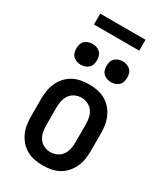

<svg xmlns="http://www.w3.org/2000/svg" viewBox="-224 -1002 947 1101"><g transform="rotate(30 250.0 -451.5)"><path d="M250 8Q223 8 196 3Q169 -2 145 -15Q121 -28 102.5 -48.5Q84 -69 72.5 -94Q61 -119 56.5 -146Q52 -173 52 -200V-320Q52 -347 56.5 -374Q61 -401 72.5 -426Q84 -451 102.5 -471.5Q121 -492 145 -505Q169 -518 196 -523Q223 -528 250 -528Q277 -528 304 -523Q331 -518 355 -505Q379 -492 397.5 -471.5Q416 -451 427.5 -426Q439 -401 443.5 -374Q448 -347 448 -320V-200Q448 -173 443.5 -146Q439 -119 427.5 -94Q416 -69 397.5 -48.5Q379 -28 355 -15Q331 -2 304 3Q277 8 250 8ZM250 -80Q272 -80 292.5 -89.5Q313 -99 325.5 -117Q338 -135 342.5 -156.5Q347 -178 347 -200V-320Q347 -342 342.5 -363.5Q338 -385 325.5 -403Q313 -421 292.5 -430.5Q272 -440 250 -440Q228 -440 207.5 -430.5Q187 -421 174.5 -403Q162 -385 157.5 -363.5Q153 -342 153 -320V-200Q153 -178 157.5 -156.5Q162 -135 174.5 -117Q187 -99 207.5 -89.5Q228 -80 250 -80ZM351 -601Q337 -601 323.5 -605.5Q310 -610 300 -619.5Q290 -629 286 -642.5Q282 -656 282 -670Q282 -684 286 -697.5Q290 -711 300 -720.5Q310 -730 323.5 -734.5Q337 -739 351 -739Q364 -739 377.5 -734.5Q391 -730 401 -720.5Q411 -711 415 -697.5Q419 -684 419 -670Q419 -656 415 -642.5Q411 -629 401 -619.5Q391 -610 377.5 -605.5Q364 -601 351 -601ZM151 -601Q137 -601 123.5 -605.5Q110 -610 100 -619.5Q90 -629 86 -642.5Q82 -656 82 -670Q82 -684 86 -697.5Q90 -711 100 -720.5Q110 -730 123.5 -734.5Q137 -739 151 -739Q164 -739 177.5 -734.5Q191 -730 201 -720.5Q211 -711 215 -697.5Q219 -684 219 -670Q219 -656 215 -642.5Q211 -629 201 -619.5Q191 -610 177.5 -605.5Q164 -601 151 -601ZM101 -839V-911H401V-839Z"/></g></svg>

Font: Iosevka Custom Semibold
Style: Regular
Weight: 600
Designer: Belleve Invis
Foundry: Belleve Invis
Version: Version 27.0.2; ttfautohint (v1.8.4)